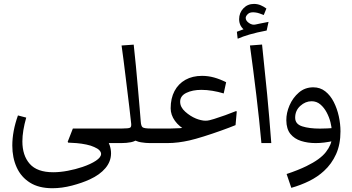

<svg xmlns="http://www.w3.org/2000/svg" viewBox="-20 -743 1830 997"><path d="M554.7 0V-75.7H614.7Q648.9 -75.7 656 -80.3Q663.1 -85 661.1 -102.1Q659.2 -116.2 657 -138.2Q654.8 -160.2 651.4 -187.5Q641.6 -266.6 631.8 -348.1Q622.1 -429.7 611.3 -506.8L674.3 -511.2Q680.2 -458.5 685.8 -399.4Q691.4 -340.3 696.3 -284.2Q701.2 -228 705.1 -182.6Q709 -137.2 710.9 -111.8Q712.4 -87.9 720.9 -81.8Q729.5 -75.7 762.2 -75.7H781.2V0H758.3Q736.8 0 711.4 -4.2Q686 -8.3 661.1 -25.9H702.6Q684.1 -9.3 660.4 -4.6Q636.7 0 609.4 0ZM554.7 0Q541.5 0 537.1 -9.8Q532.7 -19.5 532.7 -37.6Q532.7 -58.1 536.9 -66.9Q541 -75.7 554.7 -75.7ZM781.2 0V-75.7Q794.9 -75.7 799.1 -66.9Q803.2 -58.1 803.2 -37.6Q803.2 -19.5 798.8 -9.8Q794.4 0 781.2 0ZM331.5 -6.8 358.4 -75.7H603.5V0H513.7L530.3 -28.3Q556.6 13.2 556.6 53.2Q556.6 95.2 527.6 129.9Q498.5 164.6 446.3 188.5Q406.2 207 353.8 220.7Q301.3 234.4 252.4 234.4Q181.6 234.4 135.5 205.3Q89.4 176.3 66.7 126.2Q43.9 76.2 43.9 12.7Q43.9 -61.5 73.2 -143.6L116.2 -132.3Q106.4 -98.1 101.3 -67.1Q96.2 -36.1 96.2 -8.8Q96.2 64.5 134.5 107.9Q172.9 151.4 256.3 151.4Q292 151.4 332 143.8Q372.1 136.2 408.2 124Q451.2 109.4 478 91.6Q504.9 73.7 504.9 56.2Q504.9 46.9 496.3 37.6Q487.8 28.3 469.2 20.5Q453.1 12.7 428.5 7.6Q403.8 2.4 378.2 0.2Q352.5 -2 334 -2.4ZM603.5 0V-75.7Q617.2 -75.7 621.3 -66.9Q625.5 -58.1 625.5 -37.6Q625.5 -19.5 621.1 -9.8Q616.7 0 603.5 0Z M781.2 0V-75.7H867.2Q887.7 -75.7 914.1 -77.4Q940.4 -79.1 979 -90.8L952.1 -62.5Q910.6 -84.5 888.4 -115.5Q866.2 -146.5 866.2 -180.7Q866.2 -232.4 886.2 -270.3Q906.2 -308.1 942.9 -328.6Q979.5 -349.1 1029.3 -349.1Q1060.5 -349.1 1091.6 -340.6Q1122.6 -332 1154.3 -315.9L1141.6 -257.8Q1112.8 -266.6 1083 -271.5Q1053.2 -276.4 1025.9 -276.4Q979.5 -276.4 947.5 -260.7Q915.5 -245.1 915.5 -214.8Q915.5 -186.5 941.7 -163.1Q967.8 -139.6 997.6 -127.4Q1009.3 -122.6 1022.7 -119.4Q1036.1 -116.2 1046.9 -116.2Q1058.1 -116.2 1068.8 -118.9Q1079.6 -121.6 1092.3 -125.5Q1122.1 -134.8 1149.7 -144.8Q1177.2 -154.8 1205.1 -166L1209.5 -164.6L1203.1 -93.3Q1172.4 -80.6 1127.2 -64.5Q1082 -48.3 1037.6 -34.4Q993.2 -20.5 963.4 -13.7Q935.1 -7.3 906.5 -3.7Q877.9 0 848.1 0ZM781.2 0Q768.1 0 763.7 -9.8Q759.3 -19.5 759.3 -37.6Q759.3 -58.1 763.4 -66.9Q767.6 -75.7 781.2 -75.7Z M1337.4 0Q1326.7 -118.7 1311 -249.3Q1295.4 -379.9 1277.8 -506.8L1340.8 -511.7Q1355.5 -375.5 1367.2 -253.2Q1378.9 -130.9 1388.7 0ZM1215.8 -542.5 1213.9 -543 1210 -578.1 1255.9 -595.2 1258.3 -579.6Q1237.8 -594.2 1229.7 -609.6Q1221.7 -625 1221.7 -643.1Q1221.7 -676.3 1243.7 -699.5Q1265.6 -722.7 1298.8 -722.7Q1317.4 -722.7 1334 -715.6Q1350.6 -708.5 1363.3 -698.7L1349.6 -665Q1338.9 -669.4 1328.1 -673.1Q1317.4 -676.8 1307.1 -678.2Q1279.8 -682.1 1267.8 -670.9Q1255.9 -659.7 1255.9 -649.9Q1255.9 -635.3 1272.9 -623.5Q1290 -611.8 1306.6 -615.7Q1310.1 -616.7 1329.6 -620.6Q1349.1 -624.5 1374.5 -629.4L1364.7 -584.5Q1313 -574.7 1276.4 -564Q1239.7 -553.2 1215.8 -542.5Z M1492.7 232.4 1468.3 160.6Q1497.6 150.9 1523.9 140.4Q1550.3 129.9 1571.3 119.6Q1642.6 85 1672.4 46.4Q1702.1 7.8 1703.6 -28.3L1702.6 -63Q1702.6 -82 1696 -108.2Q1689.5 -134.3 1676.3 -159.2Q1663.1 -184.1 1643.6 -200.7Q1624 -217.3 1598.1 -217.3Q1565.9 -217.3 1539.3 -193.1Q1512.7 -168.9 1512.7 -131.8Q1512.7 -98.6 1549.3 -86.9Q1585.9 -75.2 1641.6 -75.2Q1659.7 -75.2 1679.2 -76.2Q1698.7 -77.1 1718.8 -78.6L1714.8 -11.7Q1687.5 -5.9 1664.3 -2.9Q1641.1 0 1619.1 0Q1578.1 0 1543.5 -11Q1508.8 -22 1488 -47.6Q1467.3 -73.2 1466.8 -118.2Q1466.3 -156.2 1483.4 -195.8Q1500.5 -235.4 1532 -262.5Q1563.5 -289.6 1606.9 -289.6Q1642.6 -289.6 1669.2 -268.6Q1695.8 -247.6 1713.1 -213.4Q1730.5 -179.2 1739.3 -139.2Q1748 -99.1 1748 -61Q1748 6.8 1725.1 57.6Q1702.1 108.4 1662.6 144.5Q1629.4 175.3 1585.9 196.8Q1542.5 218.3 1492.7 232.4Z"/></svg>

Font: Markazi Text
Style: Regular
Weight: 400
Designer: Borna Izadpanah (Arabic designer), Fiona Ross (Arabic design director) and Florian Runge (Latin designer)
Foundry: Borna Izadpanah and Florian Runge
Version: Version 1.000